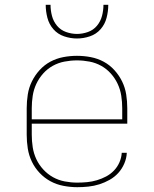

<svg xmlns="http://www.w3.org/2000/svg" viewBox="-20 -770 640 798"><path d="M301 8Q273 8 244 2.5Q215 -3 190 -16.5Q165 -30 145 -51Q125 -72 112.5 -98Q100 -124 95.5 -152.5Q91 -181 91 -210V-320Q91 -349 95.5 -377.5Q100 -406 112.5 -431.5Q125 -457 144.5 -478.5Q164 -500 189 -513.5Q214 -527 242.5 -532.5Q271 -538 300 -538Q329 -538 357.5 -532.5Q386 -527 411 -513.5Q436 -500 455.5 -478.5Q475 -457 487.5 -431.5Q500 -406 504.5 -377.5Q509 -349 509 -320V-256H112V-210Q112 -184 116 -158Q120 -132 131 -108.5Q142 -85 160 -65.5Q178 -46 200.5 -33.5Q223 -21 249 -16Q275 -11 301 -11Q322 -11 342.5 -13Q363 -15 383 -21Q403 -27 421 -36.5Q439 -46 453.5 -61Q468 -76 476.5 -95.5Q485 -115 486 -135H507Q506 -112 496.5 -90Q487 -68 471.5 -51Q456 -34 435.5 -22.5Q415 -11 393 -4Q371 3 347.5 5.5Q324 8 301 8ZM112 -274H488V-320Q488 -346 484 -372Q480 -398 469 -421.5Q458 -445 440.5 -464.5Q423 -484 400.5 -496.5Q378 -509 352 -514Q326 -519 300 -519Q274 -519 248 -514Q222 -509 199.5 -496.5Q177 -484 159.5 -464.5Q142 -445 131 -421.5Q120 -398 116 -372Q112 -346 112 -320ZM300 -610Q273 -610 246.5 -619Q220 -628 202 -648.5Q184 -669 177 -696Q170 -723 170 -750H190Q190 -727 196 -704Q202 -681 217 -663Q232 -645 254.5 -637Q277 -629 300 -629Q323 -629 345.5 -637Q368 -645 383 -663Q398 -681 404 -704Q410 -727 410 -750H430Q430 -723 423 -696Q416 -669 398 -648.5Q380 -628 353.5 -619Q327 -610 300 -610Z"/></svg>

Font: Iosevka Curly Thin Extended
Style: Regular
Weight: 100
Width: 7
Monospace: yes
Designer: Belleve Invis
Foundry: Belleve Invis
Version: Version 11.1.0; ttfautohint (v1.8.3)